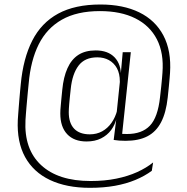

<svg xmlns="http://www.w3.org/2000/svg" viewBox="-20 -682 851 874"><path d="M374 -38Q317 -38 285.8 -71.2Q254.5 -104.5 254.5 -165.5Q254.5 -172.5 255 -182Q255.5 -191.5 256.8 -204Q258 -216.5 259.5 -233.5Q261 -250.5 263.5 -273.5Q269 -331 287 -371.2Q305 -411.5 336.5 -432Q368 -452.5 415.5 -452.5Q471.5 -452.5 501.8 -420.8Q532 -389 530.5 -333.5H541L525.5 -298.5Q525.5 -302 525.5 -305Q525.5 -308 525.5 -311Q525.5 -347.5 512 -371.8Q498.5 -396 475.5 -408.5Q452.5 -421 423 -421Q366 -421 337.5 -383.2Q309 -345.5 302 -277.5Q299.5 -255 297.8 -237.8Q296 -220.5 295 -208.2Q294 -196 293.5 -187Q293 -178 293 -171.5Q293 -122 317.5 -96.2Q342 -70.5 389 -70.5Q420 -70.5 445 -84.2Q470 -98 487.5 -122.8Q505 -147.5 513.5 -180L521 -147H511.5Q504 -114.5 486 -90.2Q468 -66 440 -52Q412 -38 374 -38ZM497.5 -45 510.5 -149.5 510 -158 528 -332.5 529.5 -342 538.5 -443V-444.5H575.5L533.5 -48.5ZM523 -74.5Q531 -73 538.5 -72.5Q546 -72 558.5 -72Q626 -72 662.2 -109.8Q698.5 -147.5 708.5 -239.5Q711.5 -265 713.8 -287Q716 -309 717.5 -325.5Q719 -342 719.5 -350.5Q726.5 -440.5 694.2 -503Q662 -565.5 596 -598.5Q530 -631.5 435 -631.5Q330.5 -631.5 261.8 -592.5Q193 -553.5 156.2 -480Q119.5 -406.5 110.5 -301.5Q108.5 -282.5 106.8 -264Q105 -245.5 103.5 -228.2Q102 -211 100.5 -194.8Q99 -178.5 98 -163.8Q97 -149 96 -135.5Q89 -3 167 69.5Q245 142 392.5 142Q456.5 142 509.2 131.2Q562 120.5 604 101.5Q646 82.5 677 57.5L671 95.5Q638.5 119.5 596.5 137Q554.5 154.5 503 163.8Q451.5 173 389.5 173Q282.5 173 207.2 137.2Q132 101.5 94.2 32.8Q56.5 -36 61 -135.5Q62 -149 63 -164.5Q64 -180 65.5 -196.5Q67 -213 68.2 -230Q69.5 -247 71.2 -264.2Q73 -281.5 74.5 -298.5Q85.5 -416 126.8 -497Q168 -578 244.5 -619.8Q321 -661.5 437 -661.5Q540.5 -661.5 613.8 -625.8Q687 -590 723.8 -520.5Q760.5 -451 754 -350.5Q753.5 -341 752 -324.8Q750.5 -308.5 748.5 -286.8Q746.5 -265 743.5 -238.5Q736 -169 713.2 -125.5Q690.5 -82 650.8 -61.5Q611 -41 551.5 -41Q534 -41 522.5 -42Q511 -43 497.5 -45Z"/></svg>

Font: Anek Gujarati ExtraLight
Style: Regular
Weight: 250
Version: Version 1.003